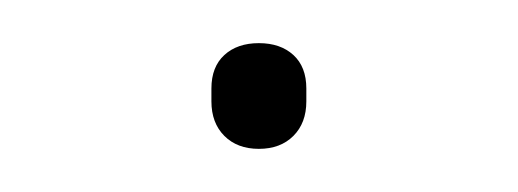

<svg xmlns="http://www.w3.org/2000/svg" viewBox="-20 -57 240 89"><path d="M100 12Q90 12 84 6Q78 0 78 -10V-16Q78 -26 84 -31.5Q90 -37 100 -37Q110 -37 116 -31.5Q122 -26 122 -16V-10Q122 0 116 6Q110 12 100 12Z"/></svg>

Font: Sofia Sans Thin
Style: Regular
Weight: 250
Designer: Botio Nikoltchev, Ani Petrova
Foundry: lettersoup
Version: Version 4.101